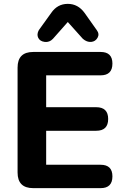

<svg xmlns="http://www.w3.org/2000/svg" viewBox="-20 -974 645 994"><path d="M331 -860 254 -773Q236 -754 211.5 -757Q187 -760 178 -778Q169 -796 181 -818L245 -907Q277 -954 331 -954Q384 -954 418 -907L481 -818Q496 -798 485 -778.5Q474 -759 452 -757Q430 -755 409 -773ZM501 0H152Q71 0 71 -81V-624Q71 -705 152 -705H501Q562 -705 562 -645Q562 -584 501 -584H219V-419H478Q540 -419 540 -358Q540 -297 478 -297H219V-121H501Q562 -121 562 -61Q562 0 501 0Z"/></svg>

Font: Nunito ExtraBold
Style: Regular
Weight: 800
Designer: Vernon Adams
Foundry: Vernon Adams
Version: Version 3.602